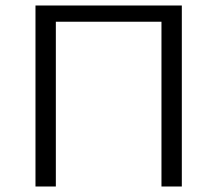

<svg xmlns="http://www.w3.org/2000/svg" viewBox="-20 -678 790 698"><path d="M567 -599H183V0H109V-658H641V0H567Z"/></svg>

Font: LXGW Bright GB
Style: Regular
Weight: 400
Designer: Christian Thalmann (Catharsis Fonts)
Foundry: LXGW / Christian Thalmann (Catharsis Fonts) / Fontworks Inc.
Version: Version 5.510